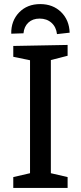

<svg xmlns="http://www.w3.org/2000/svg" viewBox="-20 -920 395 940"><path d="M311 -647 229 -626V-72L311 -53V0H45V-53L127 -72V-625L45 -642V-695L311 -700ZM177 -900Q239 -900 279 -861Q319 -822 321 -760L259 -753Q255 -788 232 -808.5Q209 -829 174 -829Q140 -829 119 -809.5Q98 -790 95 -757L35 -755Q34 -818 73.5 -859Q113 -900 177 -900Z"/></svg>

Font: Bitter Medium
Style: Regular
Weight: 500
Designer: Sol Matas, and Bitter project Authors
Foundry: Sol Matas
Version: Version 2.001